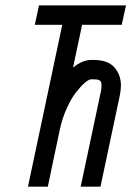

<svg xmlns="http://www.w3.org/2000/svg" viewBox="-20 -704 495 724"><path d="M127 -683.6H455.1L439 -610.4H289.6L255.4 -449.2Q291 -478 323.7 -478H332.5Q387.2 -478 411.6 -449.7Q436 -421.4 436 -381.8Q436 -363.8 431.6 -343.3L358.9 0H284.2L360.4 -358.9Q362.8 -371.1 362.8 -381.8Q362.8 -388.2 362.1 -391.4Q361.3 -394.5 358.6 -398.2Q356 -401.9 349.6 -403.3Q343.3 -404.8 332.5 -404.8H323.7Q314.9 -404.8 299.3 -391.4Q283.7 -377.9 265.9 -355Q248 -332 231 -293.9Q213.9 -255.9 205.1 -213.4L160.2 0H85.4L214.8 -610.4H111.3Z"/></svg>

Font: Anka/Coder Narrow
Style: Italic
Weight: 400
Width: 3
Italic angle: -12°
Monospace: yes
Version: Version 001.100